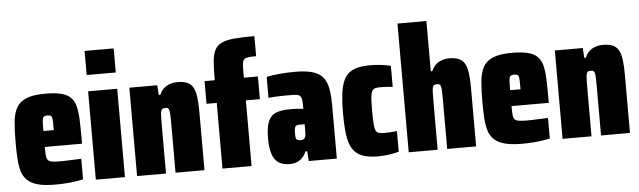

<svg xmlns="http://www.w3.org/2000/svg" viewBox="-48 -919 3677 1104"><g transform="rotate(-5 1791.0 -367.5)"><path d="M231 8Q170 8 131.5 -2.5Q93 -13 71 -34Q49 -55 39.5 -86.5Q30 -118 27.5 -160Q25 -202 25 -254Q25 -323 30 -373Q35 -423 53.5 -455Q72 -487 111.5 -502.5Q151 -518 220 -518Q275 -518 310.5 -509Q346 -500 365.5 -480.5Q385 -461 393 -430Q401 -399 403 -355.5Q405 -312 405 -254V-213H190Q190 -182 191.5 -164Q193 -146 200.5 -137Q208 -128 224.5 -125.5Q241 -123 271 -123Q285 -123 302.5 -123.5Q320 -124 343 -125Q366 -126 393 -127V-8Q375 -4 348.5 0Q322 4 291.5 6Q261 8 231 8ZM250 -296V-305Q250 -335 249.5 -352.5Q249 -370 246.5 -378.5Q244 -387 237.5 -389.5Q231 -392 220 -392Q209 -392 202.5 -388.5Q196 -385 193.5 -376Q191 -367 190.5 -349.5Q190 -332 190 -305H257Z M466 -604V-743H634V-604ZM466 0V-510H634V0Z M704 0V-510H865L869 -453H878Q887 -475 901.5 -489Q916 -503 937 -510.5Q958 -518 984 -518Q1018 -518 1039.5 -508Q1061 -498 1072.5 -477Q1084 -456 1088.5 -421.5Q1093 -387 1093 -338V0H926V-272Q926 -307 925.5 -327.5Q925 -348 922.5 -358.5Q920 -369 915 -372.5Q910 -376 900 -376Q889 -376 883 -372.5Q877 -369 874.5 -357.5Q872 -346 871.5 -322.5Q871 -299 871 -258V0Z M1197 0V-379H1138V-510H1197V-519Q1197 -579 1200.5 -619.5Q1204 -660 1217 -684.5Q1230 -709 1257 -722Q1284 -735 1330 -739Q1376 -743 1446 -743V-627Q1418 -627 1402 -625Q1386 -623 1378 -616.5Q1370 -610 1367.5 -594.5Q1365 -579 1365 -552V-510H1446V-379H1365V0Z M1585 8Q1545 8 1520 -9Q1495 -26 1484 -61.5Q1473 -97 1473 -150Q1473 -215 1487.5 -248.5Q1502 -282 1532.5 -294Q1563 -306 1610 -306Q1619 -306 1628 -306Q1637 -306 1647 -305.5Q1657 -305 1667.5 -304Q1678 -303 1690 -302V-322Q1690 -346 1687 -359.5Q1684 -373 1675.5 -379Q1667 -385 1650.5 -386Q1634 -387 1608 -387Q1587 -387 1567 -386.5Q1547 -386 1529.5 -385Q1512 -384 1496 -382V-503Q1534 -511 1575.5 -514.5Q1617 -518 1660 -518Q1709 -518 1743.5 -511Q1778 -504 1800.5 -488.5Q1823 -473 1835 -448.5Q1847 -424 1852 -389Q1857 -354 1857 -307V0H1695L1691 -57H1681Q1672 -36 1658.5 -21.5Q1645 -7 1626.5 0.5Q1608 8 1585 8ZM1659 -124Q1667 -124 1672 -125.5Q1677 -127 1680.5 -130.5Q1684 -134 1686 -139Q1688 -145 1689 -157Q1690 -169 1690 -186V-213H1661Q1649 -213 1642 -209.5Q1635 -206 1632.5 -195.5Q1630 -185 1630 -165Q1630 -149 1631.5 -140Q1633 -131 1639.5 -127.5Q1646 -124 1659 -124Z M2094 8Q2048 8 2016 -1.5Q1984 -11 1964 -31Q1944 -51 1933.5 -82Q1923 -113 1919 -156Q1915 -199 1915 -255Q1915 -316 1920 -360.5Q1925 -405 1936.5 -435.5Q1948 -466 1968.5 -484Q1989 -502 2020 -510Q2051 -518 2094 -518Q2126 -518 2156 -514.5Q2186 -511 2213 -504V-383Q2193 -385 2175.5 -386Q2158 -387 2144 -387Q2124 -387 2112 -384Q2100 -381 2093.5 -368.5Q2087 -356 2085 -329.5Q2083 -303 2083 -255Q2083 -207 2085 -180.5Q2087 -154 2093 -141.5Q2099 -129 2111.5 -126Q2124 -123 2144 -123Q2157 -123 2174.5 -124Q2192 -125 2215 -127V-8Q2184 0 2154 4Q2124 8 2094 8Z M2272 0V-743H2439V-453H2448Q2457 -475 2471.5 -489Q2486 -503 2506.5 -510.5Q2527 -518 2552 -518Q2586 -518 2607.5 -508Q2629 -498 2640.5 -477Q2652 -456 2656.5 -421.5Q2661 -387 2661 -338V0H2494V-272Q2494 -307 2493.5 -327.5Q2493 -348 2490.5 -358.5Q2488 -369 2483 -372.5Q2478 -376 2468 -376Q2457 -376 2451 -372.5Q2445 -369 2442.5 -357.5Q2440 -346 2439.5 -322.5Q2439 -299 2439 -258V0Z M2925 8Q2864 8 2825.5 -2.5Q2787 -13 2765 -34Q2743 -55 2733.5 -86.5Q2724 -118 2721.5 -160Q2719 -202 2719 -254Q2719 -323 2724 -373Q2729 -423 2747.5 -455Q2766 -487 2805.5 -502.5Q2845 -518 2914 -518Q2969 -518 3004.5 -509Q3040 -500 3059.5 -480.5Q3079 -461 3087 -430Q3095 -399 3097 -355.5Q3099 -312 3099 -254V-213H2884Q2884 -182 2885.5 -164Q2887 -146 2894.5 -137Q2902 -128 2918.5 -125.5Q2935 -123 2965 -123Q2979 -123 2996.5 -123.5Q3014 -124 3037 -125Q3060 -126 3087 -127V-8Q3069 -4 3042.5 0Q3016 4 2985.5 6Q2955 8 2925 8ZM2944 -296V-305Q2944 -335 2943.5 -352.5Q2943 -370 2940.5 -378.5Q2938 -387 2931.5 -389.5Q2925 -392 2914 -392Q2903 -392 2896.5 -388.5Q2890 -385 2887.5 -376Q2885 -367 2884.5 -349.5Q2884 -332 2884 -305H2951Z M3160 0V-510H3321L3325 -453H3334Q3343 -475 3357.5 -489Q3372 -503 3393 -510.5Q3414 -518 3440 -518Q3474 -518 3495.5 -508Q3517 -498 3528.5 -477Q3540 -456 3544.5 -421.5Q3549 -387 3549 -338V0H3382V-272Q3382 -307 3381.5 -327.5Q3381 -348 3378.5 -358.5Q3376 -369 3371 -372.5Q3366 -376 3356 -376Q3345 -376 3339 -372.5Q3333 -369 3330.5 -357.5Q3328 -346 3327.5 -322.5Q3327 -299 3327 -258V0Z"/></g></svg>

Font: Saira Condensed Black
Style: Regular
Weight: 900
Width: 3
Designer: Hector Gatti with collaboration of the Omnibus-Type team
Foundry: Omnibus-Type
Version: Version 1.101